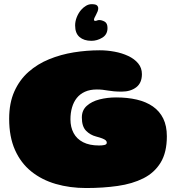

<svg xmlns="http://www.w3.org/2000/svg" viewBox="-20 -882 868 943"><path d="M403.5 41.5Q323 41.5 254 21.5Q185 1.5 133.5 -40Q82 -81.5 53.5 -145.8Q25 -210 25 -298.5Q25 -376 50.5 -433Q76 -490 120.2 -529Q164.5 -568 221.5 -591.2Q278.5 -614.5 342.5 -624.8Q406.5 -635 470 -635Q506 -635 542.5 -628.2Q579 -621.5 609.5 -607.2Q640 -593 658.5 -570.8Q677 -548.5 677 -518Q677 -474.5 649 -453.2Q621 -432 578 -432Q555.5 -432 539.5 -433.5Q523.5 -435 510.5 -437.2Q497.5 -439.5 484.5 -441Q471.5 -442.5 455.5 -442.5Q422 -442.5 397.5 -431.5Q373 -420.5 357.2 -400.8Q341.5 -381 333.8 -354.2Q326 -327.5 326 -296Q326 -257.5 341.5 -228.5Q357 -199.5 388.2 -183.5Q419.5 -167.5 466 -167.5Q473 -167.5 480 -168Q487 -168.5 492.5 -169.8Q498 -171 501.2 -173.8Q504.5 -176.5 504.5 -181.5Q504.5 -188 499.2 -192.8Q494 -197.5 482.5 -202Q471 -206.5 452 -211.5Q423 -219 402.5 -240Q382 -261 382 -305Q382 -340.5 406.2 -362.2Q430.5 -384 469 -393.8Q507.5 -403.5 550 -403.5Q606 -403.5 652 -392.8Q698 -382 731 -359Q764 -336 781.8 -299.8Q799.5 -263.5 799.5 -212.5Q799.5 -133.5 769 -83.5Q738.5 -33.5 684.2 -6.2Q630 21 558.2 31.2Q486.5 41.5 403.5 41.5ZM430 -861.5Q450 -861.5 456.2 -855.5Q462.5 -849.5 462.5 -841Q462.5 -834.5 459.5 -826.2Q456.5 -818 452 -810Q441.5 -791.5 441.5 -785Q441.5 -782.5 443 -781Q444.5 -779.5 448 -779.5Q452.5 -779.5 457 -781.5Q461.5 -783.5 467.5 -783.5Q480 -783.5 494 -775.8Q508 -768 508 -744.5Q508 -712.5 482.5 -697Q457 -681.5 429 -681.5Q392.5 -681.5 370.8 -700Q349 -718.5 349 -757Q349 -777.5 357.2 -798Q365.5 -818.5 378.5 -833.5Q389.5 -846 402.8 -853.8Q416 -861.5 430 -861.5Z"/></svg>

Font: Gluten Black
Style: Regular
Weight: 900
Designer: Tyler Finck
Foundry: Etcetera Type Company
Version: Version 1.300